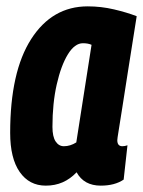

<svg xmlns="http://www.w3.org/2000/svg" viewBox="-20 -574 450 604"><path d="M297 10Q244 10 221 -32Q201 -11 177 -0.5Q153 10 124 10Q72 10 42 -33Q12 -76 12 -156Q12 -348 78 -451Q144 -554 256 -554Q298 -554 338.5 -544.5Q379 -535 410 -523Q393 -416 382 -346Q371 -276 364.5 -234Q358 -192 354.5 -171Q351 -150 350 -142.5Q349 -135 349 -133Q349 -114 365 -114Q373 -114 381 -117L369 -9Q341 10 297 10ZM220 -126 268 -433Q257 -438 241 -438Q215 -438 193.5 -403Q172 -368 158.5 -308.5Q145 -249 145 -175Q145 -144 155 -129Q165 -114 181 -114Q201 -114 220 -126Z"/></svg>

Font: Georama Condensed
Style: Bold Italic
Weight: 700
Width: 3
Italic angle: -9°
Designer: Jean-Baptiste Levee
Foundry: Production Type
Version: Version 1.000